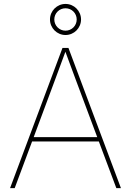

<svg xmlns="http://www.w3.org/2000/svg" viewBox="-20 -976 680 996"><path d="M32.2 0H56.2L146.5 -242.2H492.7L583.5 0H607.4L335 -727.5H304.2ZM319.8 -794.4C364.3 -794.4 400.4 -830.6 400.4 -875C400.4 -919.4 364.3 -955.6 319.8 -955.6C275.4 -955.6 239.3 -919.4 239.3 -875C239.3 -830.6 275.4 -794.4 319.8 -794.4ZM319.8 -816.9C287.6 -816.9 261.7 -842.8 261.7 -875C261.7 -907.2 287.6 -933.1 319.8 -933.1C352.1 -933.1 377.9 -907.2 377.9 -875C377.9 -842.8 352.1 -816.9 319.8 -816.9ZM154.8 -264.6 266.1 -563.5 319.3 -707.5 372.6 -563.5 484.4 -264.6Z"/></svg>

Font: Raveo Thin
Style: Regular
Weight: 100
Designer: Jakub Foglar, Rasmus Andersson (Inter)
Foundry: Jakubfoglar.com
Version: Version 1.100;Glyphs 3.2.3 (3260)